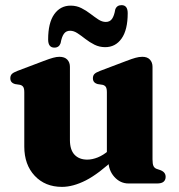

<svg xmlns="http://www.w3.org/2000/svg" viewBox="-20 -710 693 743"><path d="M399.6 -88V-103L393.6 -103.9V-352.9Q393.6 -367.4 389.5 -373.6Q385.4 -379.8 376.8 -381.8L358.2 -384.6Q348.3 -387.4 343.9 -393Q339.5 -398.5 339.5 -407.1Q339.5 -417.3 345.2 -423.4Q351 -429.5 366.8 -435.5L468.2 -473.9Q490.5 -482.5 504.3 -486.3Q518.2 -490.2 530.9 -490.2Q550.2 -490.2 560.2 -479.3Q570.2 -468.5 570.2 -451.4V-93.3Q570.2 -75.4 573.9 -67.6Q577.6 -59.8 585.9 -56.6L600.7 -51.6Q611.4 -47.4 616.2 -40.9Q621 -34.5 621 -25.6Q621 -13.7 613.1 -6.8Q605.2 0 587.9 0H477.1Q445.5 0 422.5 -25.5Q399.6 -51.1 399.6 -88ZM74 -142.8V-352.9Q74 -367.4 69.9 -373.6Q65.8 -379.8 57.2 -381.8L38.6 -384.6Q28.7 -387.4 24.3 -393Q19.9 -398.5 19.9 -407.1Q19.9 -417.3 25.7 -423.4Q31.4 -429.5 47.2 -435.5L148.6 -473.9Q172.1 -482.9 185.7 -486.5Q199.4 -490.2 209.7 -490.2Q230.2 -490.2 240.4 -479.3Q250.6 -468.5 250.6 -451.4V-168.2Q250.6 -130.2 268.5 -111.2Q286.5 -92.3 317.6 -92.3Q336.9 -92.3 358.4 -100.9Q380 -109.6 400.3 -127.2L419.2 -143.7L445.8 -115.7L428.5 -100Q361.6 -37 312.1 -11.9Q262.5 13.2 219.9 13.2Q154.6 13.2 114.3 -29.8Q74 -72.8 74 -142.8ZM387.1 -527.5Q364.8 -527.5 345.7 -537Q326.7 -546.6 310.5 -559.2Q294.4 -571.9 279.9 -581.4Q265.4 -591 251.3 -591Q235.7 -591 227.3 -579.2Q218.9 -567.5 214.5 -542.9Q208.5 -525.7 190.5 -525.7Q166.3 -525.7 166.3 -557.3Q166.3 -621.7 189.9 -654.9Q213.6 -688.2 253.4 -688.2Q276.2 -688.2 295 -678.6Q313.8 -669.1 329.9 -656.6Q346.1 -644.2 360.6 -634.6Q375.1 -625.1 389.3 -625.1Q405.3 -625.1 413.6 -637.1Q422 -649.1 426 -673.3Q432 -690.1 450.4 -690.1Q474.2 -690.1 474.2 -658.9Q474.2 -594.4 450.5 -560.9Q426.9 -527.5 387.1 -527.5Z"/></svg>

Font: Fraunces
Style: Regular
Weight: 900
Version: Version 1.000;[b76b70a41]